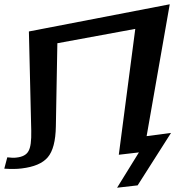

<svg xmlns="http://www.w3.org/2000/svg" viewBox="-129 -746 819 897"><path d="M556 -110 664 -726 6 -599 17 -135C18 -88 14 -57 4 -40C-5 -23 -24 -13 -51 -10C-63 -8 -78 -9 -95 -11L-109 42C-78 44 -51 44 -28 41C30 34 70 17 94 -11C118 -39 131 -87 132 -157L139 -544L503 -611L426 -23L520 -34L418 131L514 120L670 -125Z"/></svg>

Font: Gamestation Warped
Style: Regular
Weight: 400
Designer: Jonas Hecksher
Foundry: Jonas Hecksher, Playtypeª, e-types AS
Version: Version 1.003